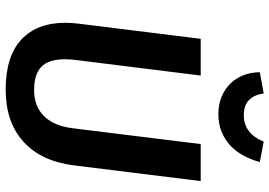

<svg xmlns="http://www.w3.org/2000/svg" viewBox="-160 -800 974 695"><g transform="rotate(90 327.5 -452.0)"><path d="M635 -691 578 -231Q563 -113 492 -49Q421 15 304 15Q184 15 123 -41.5Q62 -98 62 -201Q62 -224 65 -248L120 -691H253L197 -242Q194 -219 194 -200Q194 -140 221.5 -114Q249 -88 305 -88Q365 -88 400.5 -124.5Q436 -161 444 -230L501 -691ZM393 -755Q356 -755 327.5 -767.5Q299 -780 280 -800.5Q261 -821 251 -848Q241 -875 241 -905L318 -919Q328 -847 396 -847Q463 -847 492 -919L566 -905Q558 -875 543.5 -847.5Q529 -820 507.5 -799.5Q486 -779 457.5 -767Q429 -755 393 -755Z"/></g></svg>

Font: Xgbmvzvtohvqztyvzapvmeyoton
Style: Regular
Weight: 500
Italic angle: -8°
Designer: Carrois Corporate & Edenspiekermann
Foundry: Carrois Corporate GbR & Edenspiekermann AG
Version: Version 2.001